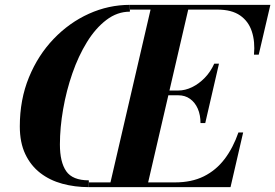

<svg xmlns="http://www.w3.org/2000/svg" viewBox="-20 -770 1132 790"><path d="M514.5 -750Q427 -750 346 -713.5Q265 -677 200.8 -610Q136.5 -543 99 -451.5Q61.5 -360 61.5 -250Q61.5 -183.5 84 -136Q106.5 -88.5 145.8 -58.2Q185 -28 236.5 -14Q288 0 345.5 0V-28Q278.5 -28 252.5 -65.5Q226.5 -103 226.5 -175.5Q226.5 -245 239.8 -321Q253 -397 277.8 -468.2Q302.5 -539.5 337.8 -596.8Q373 -654 417.8 -688Q462.5 -722 514.5 -722ZM430 0 604 -750H759L585 0ZM345 0V-19.5H700Q768.5 -19.5 818.8 -44.5Q869 -69.5 904 -115.5Q939 -161.5 961 -225H980.5L928.5 0ZM805 -263.5Q805 -297 793.8 -322.8Q782.5 -348.5 762 -363.2Q741.5 -378 713 -378H647V-397.5H713Q741.5 -397.5 770 -411.2Q798.5 -425 822.5 -449.8Q846.5 -474.5 861.5 -508H881L824.5 -263.5ZM1025 -545Q1030 -598.5 1016.2 -640.5Q1002.5 -682.5 967.8 -706.5Q933 -730.5 874.5 -730.5H514V-750H1092.5L1044.5 -545Z"/></svg>

Font: Bodoni Moda 11pt
Style: Bold Italic
Weight: 700
Italic angle: -13°
Designer: Owen Earl
Foundry: indestructible type
Version: Version 2.004